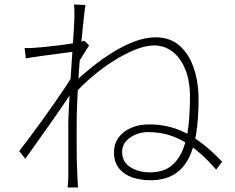

<svg xmlns="http://www.w3.org/2000/svg" viewBox="-20 -800 1040 849"><path d="M936 -50Q888 -105 841.5 -141.5Q795 -178 745 -197Q695 -216 635 -216Q606 -216 579.5 -205Q553 -194 536.5 -174.5Q520 -155 520 -129Q520 -84 556 -61Q592 -38 642 -38Q700 -38 734.5 -64.5Q769 -91 788 -137Q807 -183 813.5 -244Q820 -305 820 -373Q820 -443 799 -494Q778 -545 742.5 -572Q707 -599 661 -599Q624 -599 577 -580Q530 -561 481 -530Q432 -499 387 -460.5Q342 -422 308 -384L311 -438Q343 -468 385 -502Q427 -536 474.5 -566Q522 -596 572 -615.5Q622 -635 668 -635Q732 -635 774 -598Q816 -561 837 -498.5Q858 -436 858 -361Q858 -275 847.5 -208.5Q837 -142 812 -96Q787 -50 746 -26.5Q705 -3 645 -3Q603 -3 566.5 -15Q530 -27 507 -54.5Q484 -82 484 -127Q484 -164 504.5 -192Q525 -220 560.5 -235Q596 -250 639 -250Q728 -250 803.5 -211Q879 -172 962 -85ZM316 -573Q308 -572 283.5 -568.5Q259 -565 226.5 -561Q194 -557 159.5 -552Q125 -547 94 -542L89 -588Q102 -587 114 -587.5Q126 -588 138 -589Q155 -590 183.5 -593Q212 -596 244.5 -600Q277 -604 306 -609Q335 -614 353 -620L374 -599Q365 -585 354.5 -568.5Q344 -552 334 -535Q324 -518 316 -503L307 -408Q289 -379 263 -341Q237 -303 207.5 -261Q178 -219 148 -177Q118 -135 92 -98L65 -132Q83 -155 110 -191Q137 -227 166.5 -268Q196 -309 224 -349Q252 -389 273 -421Q294 -453 303 -470L308 -541ZM309 -718Q309 -732 309 -749Q309 -766 307 -780L358 -778Q355 -762 350.5 -719.5Q346 -677 340 -618Q334 -559 329.5 -493Q325 -427 322 -363Q319 -299 319 -246Q319 -197 319 -162.5Q319 -128 319.5 -95.5Q320 -63 322 -20Q323 -7 323.5 5Q324 17 325 29H279Q280 22 281 7.5Q282 -7 282 -19Q282 -67 282 -100.5Q282 -134 282 -167.5Q282 -201 282 -249Q282 -271 284 -311.5Q286 -352 289 -402Q292 -452 295.5 -503.5Q299 -555 302 -600.5Q305 -646 307 -677.5Q309 -709 309 -718Z"/></svg>

Font: Noto Sans SC ExtraLight
Style: Regular
Weight: 250
Designer: Ryoko NISHIZUKA 西塚涼子 (kana, bopomofo & ideographs); Paul D. Hunt (Latin, Greek & Cyrillic); Sandoll Communications 산돌커뮤니
Foundry: Adobe
Version: Version 2.004-H2;hotconv 1.0.118;makeotfexe 2.5.65603